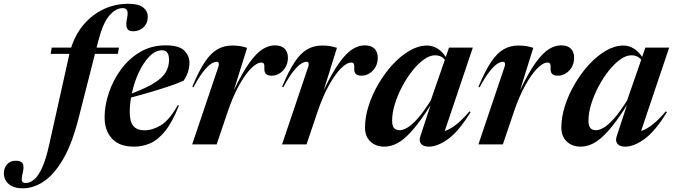

<svg xmlns="http://www.w3.org/2000/svg" viewBox="-206 -764 3564 1016"><path d="M209.5 -137Q175.5 -3 128 78.2Q80.5 159.5 25.8 196Q-29 232.5 -85 232.5Q-133.5 232.5 -159.5 210.2Q-185.5 188 -185.5 152.5Q-185.5 125.5 -168.8 106Q-152 86.5 -122.5 86.5Q-94.5 86.5 -86 101.2Q-77.5 116 -85.5 149.5Q-93.5 183 -89.8 193.8Q-86 204.5 -70 204.5Q-47.5 204.5 -25.5 186.2Q-3.5 168 17 123.2Q37.5 78.5 55 -1.5L160.5 -475Q160.5 -477 161 -479H62L67.5 -512H170.5Q193.5 -583.5 238.2 -635.5Q283 -687.5 343.2 -715.8Q403.5 -744 473.5 -744Q527.5 -744 551.8 -724.5Q576 -705 576 -676Q576 -641 553.5 -619.8Q531 -598.5 498 -598.5Q473 -598.5 466 -614.8Q459 -631 465.5 -663.5Q472.5 -696 466.8 -708.5Q461 -721 443.5 -721Q406.5 -721 372.2 -681.2Q338 -641.5 313.5 -545L305 -512H423.5L417.5 -479H296.5Z M741 -206.5Q706.5 -118 668.2 -70.8Q630 -23.5 589 -5.8Q548 12 504 12Q425.5 12 386.5 -30.5Q347.5 -73 347.5 -143.5Q347.5 -205.5 369.8 -272.2Q392 -339 434 -396.2Q476 -453.5 535.5 -488.8Q595 -524 670 -524Q742 -524 769.2 -496.2Q796.5 -468.5 796.5 -432.5Q796.5 -408 788.8 -383.5Q781 -359 765.5 -337Q738.5 -324.5 693.5 -309.2Q648.5 -294 594.8 -278Q541 -262 487.5 -248Q480.5 -208.5 480.5 -172Q480.5 -120.5 499.5 -97.5Q518.5 -74.5 558 -74.5Q601 -74.5 645.2 -101Q689.5 -127.5 734.5 -207ZM651.5 -498Q616.5 -498 584.5 -465.2Q552.5 -432.5 528.2 -380.2Q504 -328 491.5 -269.5Q571 -299.5 613.8 -327.2Q656.5 -355 672.5 -384.2Q688.5 -413.5 688.5 -447Q688.5 -498 651.5 -498Z M949.5 -410.5Q953.5 -421.5 951.5 -429.2Q949.5 -437 940 -437Q928.5 -437 911.8 -426.8Q895 -416.5 871.5 -387.5Q848 -358.5 817.5 -302L811.5 -305Q846 -388.5 878 -436Q910 -483.5 944.8 -503.2Q979.5 -523 1022 -523Q1047 -523 1063.5 -520.2Q1080 -517.5 1101.5 -511L1031.5 -286.5Q1078 -383 1115.5 -434.2Q1153 -485.5 1185.2 -504.8Q1217.5 -524 1248 -524Q1283 -524 1300.2 -506.5Q1317.5 -489 1317.5 -459Q1317.5 -417.5 1291.5 -390.5Q1265.5 -363.5 1230.5 -363.5Q1191 -363.5 1193 -401.5Q1194 -420.5 1190.2 -426.8Q1186.5 -433 1177.5 -433Q1153 -433 1122 -401.5Q1091 -370 1058.5 -311.5Q1026 -253 998.5 -171.5L940.5 0H811Z M1425 -410.5Q1429 -421.5 1427 -429.2Q1425 -437 1415.5 -437Q1404 -437 1387.2 -426.8Q1370.5 -416.5 1347 -387.5Q1323.5 -358.5 1293 -302L1287 -305Q1321.5 -388.5 1353.5 -436Q1385.5 -483.5 1420.2 -503.2Q1455 -523 1497.5 -523Q1522.5 -523 1539 -520.2Q1555.5 -517.5 1577 -511L1507 -286.5Q1553.5 -383 1591 -434.2Q1628.5 -485.5 1660.8 -504.8Q1693 -524 1723.5 -524Q1758.5 -524 1775.8 -506.5Q1793 -489 1793 -459Q1793 -417.5 1767 -390.5Q1741 -363.5 1706 -363.5Q1666.5 -363.5 1668.5 -401.5Q1669.5 -420.5 1665.8 -426.8Q1662 -433 1653 -433Q1628.5 -433 1597.5 -401.5Q1566.5 -370 1534 -311.5Q1501.5 -253 1474 -171.5L1416 0H1286.5Z M2018.5 -43.5 2072.5 -207.5Q2016 -118.5 1973.5 -71.2Q1931 -24 1896.2 -6Q1861.5 12 1828.5 12Q1782.5 12 1754 -15.2Q1725.5 -42.5 1725.5 -89Q1725.5 -144 1744.5 -203.8Q1763.5 -263.5 1796.8 -320.2Q1830 -377 1872.2 -422.8Q1914.5 -468.5 1961.2 -495.8Q2008 -523 2054 -523Q2081.5 -523 2107 -508.2Q2132.5 -493.5 2153 -463L2170 -512H2296L2147.5 -71Q2172.5 -78 2205 -102.5Q2237.5 -127 2278.5 -175L2284 -170.5Q2222.5 -70 2166.2 -29Q2110 12 2063.5 12Q2034 12 2022 -3.2Q2010 -18.5 2018.5 -43.5ZM1869 -126Q1869 -97.5 1879.2 -86.2Q1889.5 -75 1909.5 -75Q1925.5 -75 1948.5 -87.8Q1971.5 -100.5 2002.2 -134.5Q2033 -168.5 2073.5 -232.5L2148 -447.5Q2137 -461 2124.2 -466.2Q2111.5 -471.5 2096.5 -471.5Q2068 -471.5 2036.5 -448.8Q2005 -426 1975.2 -388.2Q1945.5 -350.5 1921.5 -304.8Q1897.5 -259 1883.2 -212.5Q1869 -166 1869 -126Z M2464 -410.5Q2468 -421.5 2466 -429.2Q2464 -437 2454.5 -437Q2443 -437 2426.2 -426.8Q2409.5 -416.5 2386 -387.5Q2362.5 -358.5 2332 -302L2326 -305Q2360.5 -388.5 2392.5 -436Q2424.5 -483.5 2459.2 -503.2Q2494 -523 2536.5 -523Q2561.5 -523 2578 -520.2Q2594.5 -517.5 2616 -511L2546 -286.5Q2592.5 -383 2630 -434.2Q2667.5 -485.5 2699.8 -504.8Q2732 -524 2762.5 -524Q2797.5 -524 2814.8 -506.5Q2832 -489 2832 -459Q2832 -417.5 2806 -390.5Q2780 -363.5 2745 -363.5Q2705.5 -363.5 2707.5 -401.5Q2708.5 -420.5 2704.8 -426.8Q2701 -433 2692 -433Q2667.5 -433 2636.5 -401.5Q2605.5 -370 2573 -311.5Q2540.5 -253 2513 -171.5L2455 0H2325.5Z M3057.5 -43.5 3111.5 -207.5Q3055 -118.5 3012.5 -71.2Q2970 -24 2935.2 -6Q2900.5 12 2867.5 12Q2821.5 12 2793 -15.2Q2764.5 -42.5 2764.5 -89Q2764.5 -144 2783.5 -203.8Q2802.5 -263.5 2835.8 -320.2Q2869 -377 2911.2 -422.8Q2953.5 -468.5 3000.2 -495.8Q3047 -523 3093 -523Q3120.5 -523 3146 -508.2Q3171.5 -493.5 3192 -463L3209 -512H3335L3186.5 -71Q3211.5 -78 3244 -102.5Q3276.5 -127 3317.5 -175L3323 -170.5Q3261.5 -70 3205.2 -29Q3149 12 3102.5 12Q3073 12 3061 -3.2Q3049 -18.5 3057.5 -43.5ZM2908 -126Q2908 -97.5 2918.2 -86.2Q2928.5 -75 2948.5 -75Q2964.5 -75 2987.5 -87.8Q3010.5 -100.5 3041.2 -134.5Q3072 -168.5 3112.5 -232.5L3187 -447.5Q3176 -461 3163.2 -466.2Q3150.5 -471.5 3135.5 -471.5Q3107 -471.5 3075.5 -448.8Q3044 -426 3014.2 -388.2Q2984.5 -350.5 2960.5 -304.8Q2936.5 -259 2922.2 -212.5Q2908 -166 2908 -126Z"/></svg>

Font: Newsreader 72pt SemiBold
Style: Italic
Weight: 600
Italic angle: -17°
Designer: Hugues Gentile
Foundry: Production Type
Version: Version 1.003; ttfautohint (v1.8.3)